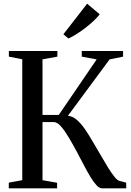

<svg xmlns="http://www.w3.org/2000/svg" viewBox="-20 -1019 711 1039"><path d="M27.5 0V-30.5L100.5 -44V-698L28 -712.5V-743H290.5V-712.5L210 -698V-397H298L503 -697.5L422.5 -712.5V-743H646V-712.5L573 -697.5L347.5 -392.5Q372.5 -390 394.8 -371.2Q417 -352.5 438.8 -321.2Q460.5 -290 484 -249Q506 -213 526.2 -177.2Q546.5 -141.5 565 -111.8Q583.5 -82 598.8 -63Q614 -44 625.5 -40.5L663 -30.5V0H531Q517.5 0 502 -16.8Q486.5 -33.5 469.2 -62Q452 -90.5 433.5 -126Q415 -161.5 395 -199Q374 -238 352.5 -274.5Q331 -311 310.2 -334.8Q289.5 -358.5 271 -358.5H210V-44L289 -30V0ZM350 -811 323 -833.5 451.5 -999 519.5 -941.5Q507 -925 487 -906.2Q467 -887.5 443.5 -869.2Q420 -851 396 -835.8Q372 -820.5 351.5 -811Z"/></svg>

Font: Merriweather 96pt
Style: Regular
Weight: 400
Version: Version 2.100